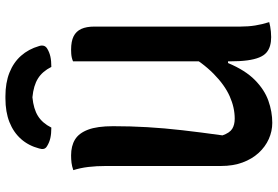

<svg xmlns="http://www.w3.org/2000/svg" viewBox="-174 -812 999 690"><g transform="rotate(-90 325.0 -466.5)"><path d="M591 2Q584 4 575.5 5.5Q567 7 557 8Q547 9 537 9Q520 9 506 5Q492 1 481.5 -8Q471 -17 464 -34Q457 -51 453.5 -77Q450 -103 450 -140Q450 -255 450 -339.5Q450 -424 450 -488Q450 -552 450 -603.5Q450 -655 450 -703Q457 -706 463.5 -707.5Q470 -709 477.5 -709.5Q485 -710 492 -710Q522 -710 540 -701Q558 -692 566.5 -673.5Q575 -655 575 -626Q575 -561 575 -495Q575 -429 575 -363.5Q575 -298 575 -232.5Q575 -167 575 -101Q575 -73 579 -48Q583 -23 591 2ZM229 13Q199 13 171 0.5Q143 -12 121 -36Q99 -60 86.5 -94Q74 -128 74 -171Q74 -239 74 -308.5Q74 -378 74 -447.5Q74 -517 74 -584Q74 -619 70.5 -648Q67 -677 59 -702Q73 -707 85.5 -708.5Q98 -710 112 -710Q146 -710 169 -696Q192 -682 204.5 -649Q217 -616 217 -559Q217 -497 213.5 -436.5Q210 -376 202.5 -310.5Q195 -245 184 -166Q193 -140 207.5 -131Q222 -122 244 -122Q284 -122 324.5 -140Q365 -158 405.5 -198Q446 -238 483 -302V-146H444Q418 -84 383 -49.5Q348 -15 308.5 -1Q269 13 229 13ZM212 -781Q190 -781 174.5 -784.5Q159 -788 146 -796Q137 -801 135.5 -808.5Q134 -816 137 -825Q147 -863 171 -890Q195 -917 231.5 -931.5Q268 -946 317 -946H325Q373 -946 409.5 -931.5Q446 -917 470 -890Q494 -863 505 -825Q508 -816 506 -808.5Q504 -801 496 -796Q483 -788 467.5 -784.5Q452 -781 430 -781Q414 -813 388.5 -829Q363 -845 321 -849Q279 -845 253.5 -829Q228 -813 212 -781Z"/></g></svg>

Font: Recursive Casual SemiBold
Style: Regular
Weight: 600
Version: Version 1.047